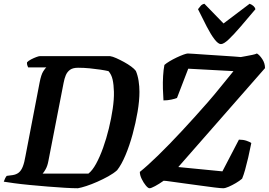

<svg xmlns="http://www.w3.org/2000/svg" viewBox="-31 -1003 1432 1023"><path d="M384 0Q357 0 314.5 -2.5Q272 -5 223 -9Q174 -13 127 -17.5Q80 -22 43.5 -27Q7 -32 -11 -35Q-8 -44 -3.5 -53Q1 -62 5 -66L36 -70Q56 -73 69 -83.5Q82 -94 90.5 -115.5Q99 -137 105 -173L180 -563Q188 -605 199.5 -623Q211 -641 216 -644H119Q117 -648 114.5 -655Q112 -662 113 -671Q120 -679 134.5 -686.5Q149 -694 162.5 -699Q176 -704 182 -704H555Q569 -702 589 -693Q609 -684 630 -672.5Q651 -661 668 -648.5Q685 -636 693 -625Q703 -601 707.5 -572Q712 -543 712 -513Q712 -466 702 -407Q692 -348 675.5 -287.5Q659 -227 637.5 -176Q616 -125 593 -96Q574 -79 546 -63.5Q518 -48 487.5 -34.5Q457 -21 429.5 -12Q402 -3 384 0ZM196 -78H440Q461 -94 481 -130.5Q501 -167 518.5 -216Q536 -265 549 -318.5Q562 -372 569.5 -423Q577 -474 576 -514Q575 -552 569 -579Q563 -606 547 -624Q530 -628 503.5 -632Q477 -636 446.5 -639Q416 -642 385 -642Q357 -642 342 -631Q327 -620 319.5 -602Q312 -584 308 -562L227 -146Q222 -119 212.5 -102Q203 -85 196 -78ZM766 0Q758 0 746 -14.5Q734 -29 724 -49.5Q714 -70 714 -87Q754 -119 811.5 -175Q869 -231 937 -304Q1005 -377 1076 -458Q1111 -498 1147 -543Q1183 -588 1213 -624L972 -637L912 -481Q903 -477 882.5 -472.5Q862 -468 840 -468Q838 -495 837 -529.5Q836 -564 838 -598Q840 -632 845 -657Q855 -666 872.5 -676.5Q890 -687 910 -696.5Q930 -706 946.5 -712Q963 -718 970 -718Q977 -718 1005 -716Q1033 -714 1071 -711.5Q1109 -709 1147.5 -706.5Q1186 -704 1215 -702Q1244 -700 1252 -699Q1263 -701 1279.5 -704Q1296 -707 1313 -710.5Q1330 -714 1338 -718Q1352 -710 1366.5 -688Q1381 -666 1381 -640L919 -113L1154 -90L1242 -259Q1265 -259 1282.5 -253Q1300 -247 1308 -241Q1300 -200 1291.5 -163.5Q1283 -127 1275 -98.5Q1267 -70 1259 -51Q1245 -39 1225.5 -27.5Q1206 -16 1187.5 -8Q1169 0 1158 0Q1146 0 1113 -4Q1080 -8 1037.5 -14Q995 -20 953 -25.5Q911 -31 880.5 -35.5Q850 -40 841 -40Q817 -23 795.5 -11.5Q774 0 766 0ZM1146 -768Q1132 -768 1112.5 -793Q1093 -818 1071 -860.5Q1049 -903 1024 -954Q1032 -964 1038.5 -972Q1045 -980 1058 -983L1160 -878L1299 -983Q1312 -978 1320 -970.5Q1328 -963 1330 -954Q1287 -903 1250.5 -860.5Q1214 -818 1187.5 -793Q1161 -768 1146 -768Z"/></svg>

Font: Texturina Medium 12pt
Style: Bold Italic
Weight: 700
Italic angle: -11°
Version: Version 1.002